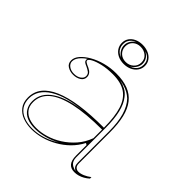

<svg xmlns="http://www.w3.org/2000/svg" viewBox="-197 -865 1022 1022"><g transform="rotate(45 314.5 -353.5)"><path d="M305 -515Q358 -515 395.5 -500.5Q433 -486 457 -455.5Q481 -425 492 -378.5Q503 -332 503 -269V-36Q503 -18 511.5 -10Q520 -2 532 -2Q548 -2 566.5 -10Q585 -18 602 -31V-20Q590 -9 576 -1Q562 7 547.5 11Q533 15 519 15Q491 15 477 -2Q463 -19 463 -54Q463 -84 463 -97.5Q463 -111 463 -118Q463 -125 463 -133L453 -139Q434 -102 405 -73.5Q376 -45 340.5 -25Q305 -5 268 5Q231 15 196 15Q160 15 130 4Q100 -7 81.5 -31Q63 -55 63 -92Q63 -177 163 -220.5Q263 -264 463 -264Q463 -347 446.5 -398.5Q430 -450 393.5 -474.5Q357 -499 295 -499Q252 -499 218 -491Q184 -483 165 -472.5Q146 -462 146 -453Q146 -449 153 -444Q160 -439 179 -431Q209 -417 209 -391Q209 -370 190.5 -358.5Q172 -347 147 -347Q124 -347 105 -358.5Q86 -370 86 -394Q86 -416 104 -437Q122 -458 153 -476Q184 -494 223.5 -504.5Q263 -515 305 -515ZM463 -250Q342 -250 261 -232Q180 -214 140 -179.5Q100 -145 100 -94Q100 -63 115 -44Q130 -25 154.5 -16.5Q179 -8 209 -8Q243 -8 280.5 -19Q318 -30 353.5 -52.5Q389 -75 418 -108Q447 -141 463 -185ZM196 9Q236 9 275 -3.5Q314 -16 347 -38Q313 -19 276.5 -9.5Q240 0 208 0Q171 0 145.5 -11Q120 -22 106.5 -43.5Q93 -65 93 -94Q93 -158 155 -198.5Q217 -239 329 -250Q204 -240 137 -198.5Q70 -157 70 -92Q70 -60 85 -37.5Q100 -15 128.5 -3Q157 9 196 9ZM345 -504Q370 -498 390 -487.5Q410 -477 425 -457Q448 -429 459 -382Q470 -335 470 -269V-48Q470 -35 474 -25Q478 -15 485.5 -8.5Q493 -2 502 1Q506 3 510 4Q514 5 519 6Q506 -1 501 -10.5Q496 -20 496 -37V-269Q496 -338 482 -385.5Q468 -433 440 -462Q427 -474 412 -482.5Q397 -491 380 -496Q363 -501 345 -504ZM147 -354Q171 -354 186.5 -365Q202 -376 202 -391Q202 -407 190.5 -415Q179 -423 166 -429Q158 -432 150 -437Q142 -442 141 -450Q139 -456 143 -462Q128 -452 116.5 -440.5Q105 -429 99 -417.5Q93 -406 93 -394Q93 -377 108.5 -365.5Q124 -354 147 -354ZM297 -722Q322 -722 342 -713Q362 -704 373.5 -688Q385 -672 385 -651Q385 -630 373.5 -613.5Q362 -597 342 -587.5Q322 -578 297 -578Q272 -578 252.5 -587.5Q233 -597 222 -613.5Q211 -630 211 -651Q211 -672 222 -688Q233 -704 252.5 -713Q272 -722 297 -722ZM297 -707Q271 -707 254 -691.5Q237 -676 237 -651Q237 -626 254 -609.5Q271 -593 297 -593Q323 -593 341 -609.5Q359 -626 359 -651Q359 -676 341 -691.5Q323 -707 297 -707ZM264 -592Q248 -601 238 -617Q228 -633 228 -651Q228 -669 238 -684.5Q248 -700 264 -708Q250 -704 240.5 -696Q231 -688 225.5 -677Q220 -666 220 -651Q220 -636 225.5 -624.5Q231 -613 240.5 -605Q250 -597 264 -592ZM330 -592Q344 -597 354.5 -605Q365 -613 370.5 -624.5Q376 -636 376 -651Q376 -666 370.5 -677Q365 -688 354.5 -696Q344 -704 330 -708Q347 -700 357.5 -685Q368 -670 368 -651Q368 -633 357.5 -617Q347 -601 330 -592Z"/></g></svg>

Font: Kalnia Glaze Thin ExtraLight
Style: Regular
Weight: 250
Version: Version 1.110